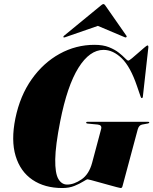

<svg xmlns="http://www.w3.org/2000/svg" viewBox="-20 -938 772 968"><path d="M456.5 -712Q499.5 -712 529.5 -700Q559.5 -688 579.2 -672.2Q599 -656.5 610.2 -644.5Q621.5 -632.5 627 -632.5Q631 -632.5 645 -644Q659 -655.5 676.2 -670.8Q693.5 -686 707 -697.5Q720.5 -709 723.5 -709Q728.5 -709 728 -699.5L700.5 -453Q700 -443.5 695 -443.5Q691 -443.5 688.5 -452L670.5 -504.5Q637.5 -601.5 593.8 -644Q550 -686.5 502 -686.5Q432 -686.5 375.5 -596.2Q319 -506 283.5 -326Q259.5 -204 258.5 -134.5Q257.5 -65 274 -36.2Q290.5 -7.5 318.5 -7.5Q353 -7.5 391 -33.5Q429 -59.5 444.5 -117.5L490 -288Q495 -307.5 473 -310L421 -315Q414.5 -315.5 414.5 -320Q414.5 -324 421.5 -324H726.5Q732.5 -324 732.5 -320.5Q732.5 -317 726 -315.5L696.5 -310Q680.5 -307 674.5 -286L599 -4.5Q597 4.5 594.8 7.2Q592.5 10 588 10Q585.5 10 568.5 5.5Q551.5 1 528 -5.5Q504.5 -12 481 -18.5Q457.5 -25 441 -29.5Q424.5 -34 422 -34Q417 -34 399.8 -23Q382.5 -12 355.8 -1Q329 10 294.5 10Q205 10 143.8 -31.5Q82.5 -73 58.8 -151.5Q35 -230 57.5 -341Q81 -455.5 139.8 -538.5Q198.5 -621.5 280.8 -666.8Q363 -712 456.5 -712ZM309 -750.5Q302.5 -748 300 -750Q298 -753 302.5 -757.5L489.5 -911Q496.5 -917.5 501.5 -917.5Q506 -917.5 510.5 -911L617.5 -757.5Q620.5 -753 616 -750Q614 -748 608.5 -750.5L473.5 -807.5Z"/></svg>

Font: Fraunces 144pt S000 Black
Style: Italic
Weight: 900
Italic angle: -16°
Version: Version 1.000; ttfautohint (v1.8.3)